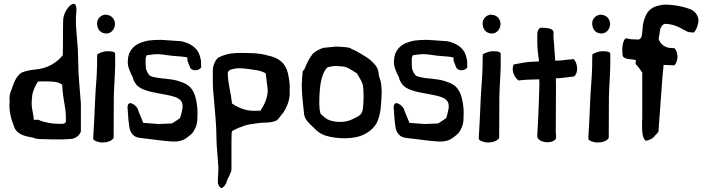

<svg xmlns="http://www.w3.org/2000/svg" viewBox="-20 -728 3676 997"><path d="M30 -202C25 -152 39 -106 53 -71C67 -29 108 -21 153 -13C174 -2 215 -7 251 -4C286 -3 321 -4 354 -7C375 -11 394 -27 400 -45V-191C395 -263 386 -336 386 -413L384 -476L378 -551C375 -577 374 -606 374 -635C374 -656 381 -680 374 -698C371 -711 359 -711 346 -701C327 -685 308 -652 308 -622C306 -563 308 -500 306 -441C275 -403 229 -373 164 -367C137 -365 113 -359 92 -351C64 -332 53 -302 38 -258C31 -243 28 -225 30 -202ZM147 -229C149 -254 166 -290 178 -305C208 -306 238 -306 264 -303C282 -301 292 -296 303 -288C307 -201 322 -178 322 -117V-94C314 -83 302 -85 284 -85C265 -85 248 -87 232 -90C217 -94 193 -98 180 -106H156C155 -111 154 -117 154 -123L148 -156C144 -174 143 -198 147 -229Z M464 -8C464 1 486 11 511 12C536 12 562 4 570 -12C570 -77 571 -150 571 -225C572 -280 577 -332 578 -387V-448C578 -456 569 -463 535 -462C518 -462 500 -454 485 -446C484 -427 484 -408 484 -389C483 -325 476 -264 474 -211C471 -127 467 -62 464 -11ZM484 -607C484 -578 501 -554 532 -554C557 -554 575 -575 577 -600V-607C575 -629 559 -650 532 -651C531 -651 531 -652 530 -652C504 -652 484 -630 484 -607Z M643 -159C645 -122 648 -90 653 -60C660 -35 674 -18 700 -13C710 -12 739 -7 748 -7C796 -1 839 5 879 7C907 8 930 2 949 -12C966 -25 983 -36 992 -59C1000 -71 1005 -94 1005 -114C1005 -131 1007 -151 1004 -173C997 -236 982 -279 930 -299C924 -301 917 -303 911 -306C889 -313 870 -316 843 -319C819 -321 776 -325 758 -335C749 -344 742 -357 738 -371C736 -389 734 -426 739 -435C739 -438 741 -440 742 -441C753 -443 767 -444 780 -446C786 -446 792 -447 798 -447C830 -446 856 -439 889 -437C906 -436 933 -434 952 -430C952 -429 952 -428 953 -426V-420C953 -418 953 -415 954 -411L967 -377C971 -369 983 -362 996 -363C1011 -364 1024 -372 1025 -382C1025 -384 1025 -387 1024 -390V-411C1022 -421 1020 -430 1017 -440C1004 -482 966 -504 921 -514L818 -521H810C790 -521 770 -520 748 -517C743 -515 737 -514 731 -513C718 -509 705 -505 693 -498C673 -486 646 -462 644 -416C641 -388 651 -366 660 -346L669 -328C671 -316 677 -303 687 -290C691 -284 699 -278 708 -272C754 -244 835 -243 890 -224C906 -218 925 -208 928 -183V-168C928 -166 927 -162 926 -158C922 -137 922 -137 915 -115C901 -104 887 -96 873 -87L804 -84L724 -90L697 -156C697 -176 635 -225 643 -159Z M1085 -335C1085 -318 1085 -293 1086 -268C1088 -248 1090 -229 1091 -212C1096 -149 1104 -79 1104 -10L1105 21L1111 101C1112 114 1113 128 1114 142C1114 158 1113 175 1112 192C1112 199 1111 206 1111 213C1110 227 1117 240 1124 245C1129 255 1145 242 1154 224C1156 219 1158 213 1159 208C1168 191 1177 172 1181 159C1181 156 1181 154 1182 151C1183 101 1181 48 1182 -3C1182 -15 1183 -27 1183 -39C1184 -42 1185 -46 1186 -48C1200 -56 1217 -64 1238 -71C1258 -81 1289 -84 1322 -89C1332 -90 1342 -91 1352 -91C1377 -92 1399 -93 1417 -103C1426 -109 1440 -131 1451 -143C1465 -166 1488 -206 1484 -254C1487 -290 1481 -319 1475 -348C1462 -401 1428 -429 1369 -440C1327 -454 1263 -453 1213 -453C1169 -451 1140 -443 1112 -428C1095 -411 1085 -387 1085 -358ZM1163 -340V-351C1168 -366 1182 -369 1208 -373C1229 -375 1258 -372 1295 -366C1318 -364 1345 -357 1360 -347L1366 -296C1367 -291 1368 -285 1368 -280C1378 -229 1350 -179 1332 -153H1314C1259 -149 1218 -168 1184 -191V-197C1179 -246 1165 -288 1163 -340Z M1547 -289C1547 -273 1548 -257 1549 -239L1550 -222L1557 -155C1558 -148 1558 -142 1559 -135C1564 -104 1587 -86 1609 -65C1625 -48 1643 -33 1667 -25C1726 -5 1825 -2 1878 -34C1906 -49 1926 -70 1937 -91C1944 -106 1953 -133 1956 -159C1959 -187 1961 -216 1962 -246C1962 -258 1961 -274 1959 -294C1958 -305 1952 -321 1947 -336C1947 -355 1942 -372 1932 -386C1916 -406 1899 -422 1875 -436C1862 -444 1836 -460 1817 -469C1806 -472 1798 -481 1784 -482C1766 -484 1742 -486 1723 -486C1706 -484 1695 -484 1674 -481C1668 -481 1662 -480 1657 -479C1638 -472 1622 -464 1606 -451C1590 -432 1575 -404 1560 -367L1552 -358C1550 -340 1548 -317 1547 -289ZM1638 -187C1638 -203 1638 -219 1639 -235C1642 -304 1655 -351 1677 -375C1679 -376 1680 -378 1682 -379C1686 -380 1693 -382 1701 -383C1717 -387 1741 -384 1760 -383C1762 -383 1763 -382 1765 -382C1783 -380 1810 -362 1827 -351C1831 -349 1833 -347 1835 -345C1844 -328 1859 -306 1863 -291C1867 -273 1868 -252 1868 -229C1868 -208 1867 -188 1865 -169C1862 -131 1844 -125 1806 -107C1770 -90 1714 -91 1679 -109C1669 -115 1653 -129 1644 -138C1640 -154 1638 -170 1638 -187Z M2025 -159C2027 -122 2030 -90 2035 -60C2042 -35 2056 -18 2082 -13C2092 -12 2121 -7 2130 -7C2178 -1 2221 5 2261 7C2289 8 2312 2 2331 -12C2348 -25 2365 -36 2374 -59C2382 -71 2387 -94 2387 -114C2387 -131 2389 -151 2386 -173C2379 -236 2364 -279 2312 -299C2306 -301 2299 -303 2293 -306C2271 -313 2252 -316 2225 -319C2201 -321 2158 -325 2140 -335C2131 -344 2124 -357 2120 -371C2118 -389 2116 -426 2121 -435C2121 -438 2123 -440 2124 -441C2135 -443 2149 -444 2162 -446C2168 -446 2174 -447 2180 -447C2212 -446 2238 -439 2271 -437C2288 -436 2315 -434 2334 -430C2334 -429 2334 -428 2335 -426V-420C2335 -418 2335 -415 2336 -411L2349 -377C2353 -369 2365 -362 2378 -363C2393 -364 2406 -372 2407 -382C2407 -384 2407 -387 2406 -390V-411C2404 -421 2402 -430 2399 -440C2386 -482 2348 -504 2303 -514L2200 -521H2192C2172 -521 2152 -520 2130 -517C2125 -515 2119 -514 2113 -513C2100 -509 2087 -505 2075 -498C2055 -486 2028 -462 2026 -416C2023 -388 2033 -366 2042 -346L2051 -328C2053 -316 2059 -303 2069 -290C2073 -284 2081 -278 2090 -272C2136 -244 2217 -243 2272 -224C2288 -218 2307 -208 2310 -183V-168C2310 -166 2309 -162 2308 -158C2304 -137 2304 -137 2297 -115C2283 -104 2269 -96 2255 -87L2186 -84L2106 -90L2079 -156C2079 -176 2017 -225 2025 -159Z M2466 -8C2466 1 2488 11 2513 12C2538 12 2564 4 2572 -12C2572 -77 2573 -150 2573 -225C2574 -280 2579 -332 2580 -387V-448C2580 -456 2571 -463 2537 -462C2520 -462 2502 -454 2487 -446C2486 -427 2486 -408 2486 -389C2485 -325 2478 -264 2476 -211C2473 -127 2469 -62 2466 -11ZM2486 -607C2486 -578 2503 -554 2534 -554C2559 -554 2577 -575 2579 -600V-607C2577 -629 2561 -650 2534 -651C2533 -651 2533 -652 2532 -652C2506 -652 2486 -630 2486 -607Z M2648 -394C2632 -363 2653 -323 2673 -310L2690 -312C2717 -315 2751 -315 2780 -316L2781 -290C2777 -142 2773 -87 2770 -25V-22C2769 -7 2785 5 2807 9C2830 14 2854 8 2866 -6C2870 -18 2866 -30 2866 -41C2866 -110 2867 -170 2867 -293L2866 -321C2894 -322 2926 -327 2953 -330C2956 -330 2962 -331 2964 -334C2986 -356 2977 -404 2959 -421C2959 -421 2938 -419 2936 -419C2911 -416 2889 -413 2863 -413C2862 -439 2859 -460 2858 -484C2858 -500 2854 -523 2854 -542V-547C2854 -555 2856 -563 2850 -571C2844 -578 2824 -585 2786 -584C2777 -579 2770 -566 2770 -553V-508C2770 -472 2775 -442 2779 -409C2767 -408 2753 -408 2735 -407C2717 -406 2689 -401 2667 -397L2653 -394Z M3035 -8C3035 1 3057 11 3082 12C3107 12 3133 4 3141 -12C3141 -77 3142 -150 3142 -225C3143 -280 3148 -332 3149 -387V-448C3149 -456 3140 -463 3106 -462C3089 -462 3071 -454 3056 -446C3055 -427 3055 -408 3055 -389C3054 -325 3047 -264 3045 -211C3042 -127 3038 -62 3035 -11ZM3055 -607C3055 -578 3072 -554 3103 -554C3128 -554 3146 -575 3148 -600V-607C3146 -629 3130 -650 3103 -651C3102 -651 3102 -652 3101 -652C3075 -652 3055 -630 3055 -607Z M3213 -440C3219 -417 3260 -422 3282 -416C3282 -412 3281 -405 3280 -396C3291 -385 3303 -370 3315 -351V-119L3314 -82C3314 -54 3314 -8 3334 3C3355 -1 3373 -10 3382 -25L3390 -33C3392 -35 3395 -39 3399 -43L3418 -303C3419 -322 3421 -344 3424 -370C3425 -375 3425 -380 3425 -385L3426 -390V-391L3478 -389H3482C3491 -399 3498 -415 3498 -433C3498 -450 3492 -467 3484 -476C3482 -477 3482 -478 3481 -478C3475 -478 3463 -479 3461 -479C3433 -480 3407 -500 3400 -527C3400 -529 3402 -534 3402 -537C3402 -543 3405 -546 3405 -554C3406 -563 3407 -573 3410 -582C3414 -590 3422 -604 3434 -604C3494 -604 3534 -567 3557 -561L3583 -559C3597 -573 3606 -602 3607 -620C3607 -645 3591 -667 3570 -678C3528 -695 3477 -704 3430 -704C3425 -704 3419 -703 3411 -701C3380 -697 3352 -682 3338 -656C3328 -638 3321 -618 3318 -594V-590C3317 -578 3315 -567 3314 -553C3312 -534 3306 -519 3286 -523C3268 -523 3248 -524 3234 -529C3225 -529 3221 -520 3219 -514C3210 -496 3210 -465 3213 -440Z"/></svg>

Font: Vapor
Style: Regular
Weight: 400
Foundry: Cannot Into Space Fonts
Version: Version 0.179